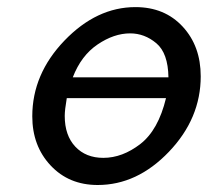

<svg xmlns="http://www.w3.org/2000/svg" viewBox="-20 -509 591 546"><path d="M71.8 -178.2Q71.8 -298.3 163.3 -393.6Q254.9 -488.8 365.2 -488.8Q448.2 -488.8 499.5 -433.3Q550.8 -377.9 550.8 -292Q550.8 -171.9 460.4 -77.4Q370.1 17.1 257.8 17.1Q175.8 17.1 123.8 -38.6Q71.8 -94.2 71.8 -178.2ZM164.1 -179.2Q164.1 -124 194.1 -92Q224.1 -60.1 273.9 -60.1Q328.1 -60.1 379.2 -99.6Q430.2 -139.2 452.1 -230H169.9Q164.1 -196.3 164.1 -179.2ZM187 -289.1H459Q458 -357.9 424.6 -386Q391.1 -414.1 350.1 -414.1Q304.2 -414.1 257.6 -382.6Q210.9 -351.1 187 -289.1Z"/></svg>

Font: CMU Bright
Style: SemiBoldOblique
Weight: 600
Italic angle: -12°
Version: Version 0.7.0